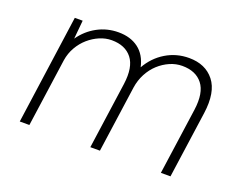

<svg xmlns="http://www.w3.org/2000/svg" viewBox="-86 -666 1047 826"><g transform="rotate(20 437.5 -253.0)"><path d="M133 -500H169L161 -415Q191 -458 235.5 -482Q280 -506 332 -506Q387 -506 423.5 -478.5Q460 -451 472 -397Q501 -448 549 -477Q597 -506 655 -506Q730 -506 770 -455.5Q810 -405 796 -305L753 0H709L752 -305Q763 -385 732 -424.5Q701 -464 639 -464Q610 -464 582.5 -452Q555 -440 532 -419Q509 -398 493.5 -368.5Q478 -339 473 -305L430 0H386L429 -305Q440 -385 409 -424.5Q378 -464 316 -464Q288 -464 261 -452.5Q234 -441 211 -421Q188 -401 172 -373Q156 -345 151 -312L107 0H63Z"/></g></svg>

Font: Retni Sans Light
Style: Italic
Weight: 300
Italic angle: -8°
Designer: Vitaly Kuzmin
Foundry: ParaType Ltd.
Version: Version 1.00;June 10, 2019;FontCreator 11.5.0.2425 64-bit; t